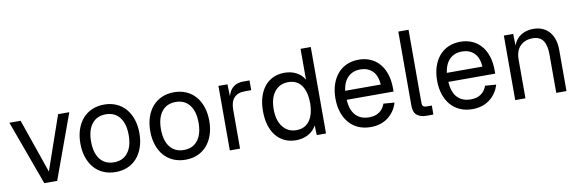

<svg xmlns="http://www.w3.org/2000/svg" viewBox="-51 -1126 4686 1553"><g transform="rotate(-10 2292.0 -349.0)"><path d="M215 0 22 -530H114L268 -86L422 -530H514L321 0Z M801 12Q746 12 701 -7.5Q656 -27 624.5 -63Q593 -99 575.5 -150.5Q558 -202 558 -265Q558 -328 575.5 -379.5Q593 -431 624.5 -467Q656 -503 701 -522.5Q746 -542 801 -542Q856 -542 900.5 -522.5Q945 -503 976.5 -467Q1008 -431 1025.5 -379.5Q1043 -328 1043 -265Q1043 -202 1025.5 -150.5Q1008 -99 976.5 -63Q945 -27 900.5 -7.5Q856 12 801 12ZM801 -68Q874 -68 914.5 -120Q955 -172 955 -265Q955 -358 914.5 -410Q874 -462 801 -462Q727 -462 686.5 -410Q646 -358 646 -265Q646 -172 686.5 -120Q727 -68 801 -68Z M1375 12Q1320 12 1275 -7.5Q1230 -27 1198.5 -63Q1167 -99 1149.5 -150.5Q1132 -202 1132 -265Q1132 -328 1149.5 -379.5Q1167 -431 1198.5 -467Q1230 -503 1275 -522.5Q1320 -542 1375 -542Q1430 -542 1474.5 -522.5Q1519 -503 1550.5 -467Q1582 -431 1599.5 -379.5Q1617 -328 1617 -265Q1617 -202 1599.5 -150.5Q1582 -99 1550.5 -63Q1519 -27 1474.5 -7.5Q1430 12 1375 12ZM1375 -68Q1448 -68 1488.5 -120Q1529 -172 1529 -265Q1529 -358 1488.5 -410Q1448 -462 1375 -462Q1301 -462 1260.5 -410Q1220 -358 1220 -265Q1220 -172 1260.5 -120Q1301 -68 1375 -68Z M1739 0V-530H1813L1816 -432Q1844 -530 1942 -530H1994V-450H1943Q1823 -450 1823 -320V0Z M2282 12Q2230 12 2188.5 -7.5Q2147 -27 2118 -63Q2089 -99 2073.5 -150Q2058 -201 2058 -265Q2058 -329 2073.5 -380Q2089 -431 2118 -467Q2147 -503 2188.5 -522.5Q2230 -542 2282 -542Q2336 -542 2379.5 -519.5Q2423 -497 2445 -456V-710H2529V0H2453L2450 -80Q2427 -36 2382.5 -12Q2338 12 2282 12ZM2299 -68Q2370 -68 2407.5 -121Q2445 -174 2445 -265Q2445 -358 2407.5 -410Q2370 -462 2299 -462Q2229 -462 2187.5 -410Q2146 -358 2146 -265Q2146 -174 2187.5 -121Q2229 -68 2299 -68Z M2896 12Q2840 12 2795 -7.5Q2750 -27 2718.5 -63.5Q2687 -100 2670 -151Q2653 -202 2653 -265Q2653 -328 2670 -379Q2687 -430 2718 -466.5Q2749 -503 2793 -522.5Q2837 -542 2892 -542Q2944 -542 2987 -523.5Q3030 -505 3061 -469.5Q3092 -434 3109 -382.5Q3126 -331 3126 -264V-239H2741Q2746 -153 2786.5 -110.5Q2827 -68 2896 -68Q2948 -68 2981 -92Q3014 -116 3028 -157L3118 -150Q3097 -78 3039 -33Q2981 12 2896 12ZM3034 -313Q3028 -390 2989.5 -426Q2951 -462 2892 -462Q2830 -462 2791 -424.5Q2752 -387 2741 -313Z M3352 0Q3305 0 3276.5 -23.5Q3248 -47 3248 -100V-710H3332V-107Q3332 -74 3365 -74H3411V0Z M3731 12Q3675 12 3630 -7.5Q3585 -27 3553.5 -63.5Q3522 -100 3505 -151Q3488 -202 3488 -265Q3488 -328 3505 -379Q3522 -430 3553 -466.5Q3584 -503 3628 -522.5Q3672 -542 3727 -542Q3779 -542 3822 -523.5Q3865 -505 3896 -469.5Q3927 -434 3944 -382.5Q3961 -331 3961 -264V-239H3576Q3581 -153 3621.5 -110.5Q3662 -68 3731 -68Q3783 -68 3816 -92Q3849 -116 3863 -157L3953 -150Q3932 -78 3874 -33Q3816 12 3731 12ZM3869 -313Q3863 -390 3824.5 -426Q3786 -462 3727 -462Q3665 -462 3626 -424.5Q3587 -387 3576 -313Z M4083 0V-530H4160L4162 -435Q4183 -490 4226.5 -516Q4270 -542 4325 -542Q4370 -542 4404 -526.5Q4438 -511 4460 -483.5Q4482 -456 4493 -419.5Q4504 -383 4504 -341V0H4420V-317Q4420 -391 4393.5 -429.5Q4367 -468 4307 -468Q4245 -468 4206 -429.5Q4167 -391 4167 -317V0Z"/></g></svg>

Font: Geist
Style: Regular
Weight: 400
Designer: Basement.studio, Andrés Briganti, Mateo Zaragoza
Foundry: Basement.studio, Vercel, Andrés Briganti, Guido Ferreyra, Mateo Zaragoza
Version: Version 1.401